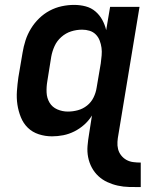

<svg xmlns="http://www.w3.org/2000/svg" viewBox="-20 -548 640 783"><path d="M554 215Q530 215 506.5 214.5Q483 214 460.5 209Q438 204 417.5 194.5Q397 185 381 170Q365 155 354.5 135.5Q344 116 339.5 93.5Q335 71 337 47Q339 23 343 0L355 -77Q342 -56 323.5 -39.5Q305 -23 283 -12Q261 -1 238 3.5Q215 8 192 8Q164 8 138 -0.5Q112 -9 93.5 -27Q75 -45 65 -70Q55 -95 51 -121.5Q47 -148 49 -176.5Q51 -205 55 -233L72 -333Q76 -358 84 -383Q92 -408 106 -431Q120 -454 139.5 -473Q159 -492 182.5 -504.5Q206 -517 231.5 -522.5Q257 -528 282 -528Q307 -528 329.5 -522Q352 -516 369 -501.5Q386 -487 397 -467Q408 -447 413 -425L429 -520H549L463 0Q460 15 459 30.5Q458 46 461.5 60Q465 74 474 85.5Q483 97 495.5 104Q508 111 523 113Q538 115 554 115ZM257 -93Q277 -93 297.5 -98.5Q318 -104 335 -117.5Q352 -131 361.5 -150.5Q371 -170 374 -190L391 -290Q393 -306 394.5 -322Q396 -338 394 -353Q392 -368 386.5 -382.5Q381 -397 370.5 -407.5Q360 -418 345.5 -422.5Q331 -427 315 -427Q292 -427 270 -420Q248 -413 230 -397Q212 -381 202.5 -360Q193 -339 189 -317L173 -217Q169 -194 170 -171Q171 -148 182 -129.5Q193 -111 213.5 -102Q234 -93 257 -93Z"/></svg>

Font: Zed Sans Extended
Style: Bold Italic
Weight: 700
Width: 7
Italic angle: -9°
Designer: Belleve Invis
Foundry: Belleve Invis
Version: Version 1.0.0; ttfautohint (v1.8.4)